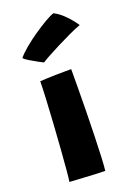

<svg xmlns="http://www.w3.org/2000/svg" viewBox="-138 -769 584 827"><g transform="rotate(-20 153.5 -355.0)"><path d="M195.5 3Q182.5 3 154.2 1.8Q126 0.5 93.5 -1.5Q61 -3.5 34 -5Q36.5 -18 40 -58Q43.5 -98 47.5 -152.5Q51.5 -207 55.2 -265.2Q59 -323.5 61.5 -374Q64 -424.5 64.5 -455.5Q73.5 -456.5 93.5 -457.2Q113.5 -458 136.5 -458.5Q159.5 -459 179 -459Q198.5 -459 207.5 -459Q207.5 -428 207.2 -377.8Q207 -327.5 206 -269.5Q205 -211.5 203.5 -156Q202 -100.5 200 -58Q198 -15.5 195.5 3ZM218 -711.5Q241.5 -699 260 -681Q278.5 -663 290.8 -647.2Q303 -631.5 307 -625Q283.5 -616.5 253.5 -602.5Q223.5 -588.5 193.5 -573.2Q163.5 -558 140.2 -545.2Q117 -532.5 107.5 -526Q102 -528.5 84.8 -537.8Q67.5 -547 49.8 -557.8Q32 -568.5 26 -575.5Q39.5 -592.5 65.2 -614Q91 -635.5 120.8 -656Q150.5 -676.5 176.8 -691.8Q203 -707 218 -711.5Z"/></g></svg>

Font: Grandstander
Style: Bold
Weight: 700
Designer: Tyler Finck
Foundry: Etcetera Type Co
Version: Version 1.200; ttfautohint (v1.8.3)